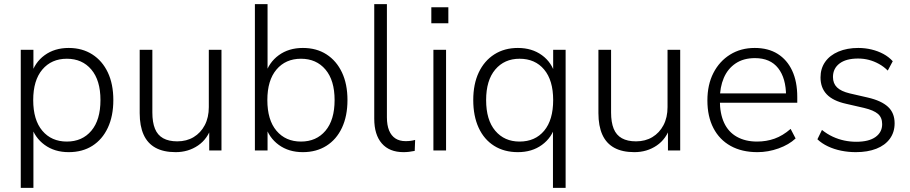

<svg xmlns="http://www.w3.org/2000/svg" viewBox="-20 -725 4383 925"><path d="M80 180V-485H141V-364H130Q147 -424 195 -459Q243 -494 311 -494Q376 -494 424.5 -463Q473 -432 499.5 -376Q526 -320 526 -243Q526 -166 499.5 -109.5Q473 -53 425 -22.5Q377 8 311 8Q243 8 195 -27Q147 -62 130 -120H141V180ZM302 -43Q376 -43 420 -95Q464 -147 464 -243Q464 -338 420 -390Q376 -442 302 -442Q228 -442 184 -390Q140 -338 140 -243Q140 -147 184 -95Q228 -43 302 -43Z M826 8Q768 8 729.5 -13Q691 -34 672 -76Q653 -118 653 -180V-485H714V-183Q714 -136 726.5 -105Q739 -74 766 -59Q793 -44 834 -44Q879 -44 913 -64.5Q947 -85 966.5 -122Q986 -159 986 -209V-485H1047V0H988V-117H1000Q981 -56 934 -24Q887 8 826 8Z M1439 8Q1371 8 1323 -27Q1275 -62 1258 -121H1269V0H1208V-705H1269V-365H1258Q1275 -424 1323 -459Q1371 -494 1439 -494Q1505 -494 1553 -463Q1601 -432 1627.5 -376Q1654 -320 1654 -243Q1654 -166 1627.5 -109.5Q1601 -53 1552.5 -22.5Q1504 8 1439 8ZM1430 -43Q1504 -43 1548 -95Q1592 -147 1592 -243Q1592 -338 1548 -390Q1504 -442 1430 -442Q1356 -442 1312 -390Q1268 -338 1268 -243Q1268 -147 1312 -95Q1356 -43 1430 -43Z M1924 8Q1856 8 1819.5 -34Q1783 -76 1783 -153V-705H1844V-160Q1844 -122 1854.5 -96.5Q1865 -71 1885 -58Q1905 -45 1934 -45Q1947 -45 1958.5 -46.5Q1970 -48 1980 -51L1978 2Q1963 5 1950 6.5Q1937 8 1924 8Z M2058 -613V-690H2140V-613ZM2068 0V-485H2129V0Z M2644 180V-120H2655Q2639 -62 2591 -27Q2543 8 2475 8Q2409 8 2360.5 -22.5Q2312 -53 2286 -109.5Q2260 -166 2260 -243Q2260 -320 2286.5 -376Q2313 -432 2361.5 -463Q2410 -494 2475 -494Q2543 -494 2591 -459Q2639 -424 2655 -364H2645V-485H2705V180ZM2483 -43Q2558 -43 2601.5 -95Q2645 -147 2645 -243Q2645 -338 2601.5 -390Q2558 -442 2483 -442Q2410 -442 2366 -390Q2322 -338 2322 -243Q2322 -147 2366 -95Q2410 -43 2483 -43Z M3036 8Q2978 8 2939.5 -13Q2901 -34 2882 -76Q2863 -118 2863 -180V-485H2924V-183Q2924 -136 2936.5 -105Q2949 -74 2976 -59Q3003 -44 3044 -44Q3089 -44 3123 -64.5Q3157 -85 3176.5 -122Q3196 -159 3196 -209V-485H3257V0H3198V-117H3210Q3191 -56 3144 -24Q3097 8 3036 8Z M3629 8Q3554 8 3500 -22Q3446 -52 3417 -108Q3388 -164 3388 -241Q3388 -317 3417 -373.5Q3446 -430 3497.5 -462Q3549 -494 3616 -494Q3681 -494 3726.5 -465.5Q3772 -437 3796.5 -384.5Q3821 -332 3821 -258V-230H3432V-275H3783L3767 -262Q3767 -348 3729 -396.5Q3691 -445 3617 -445Q3562 -445 3524 -419.5Q3486 -394 3467 -349.5Q3448 -305 3448 -247V-242Q3448 -178 3468.5 -133.5Q3489 -89 3530 -66Q3571 -43 3627 -43Q3672 -43 3711.5 -57Q3751 -71 3789 -104L3813 -58Q3781 -28 3731 -10Q3681 8 3629 8Z M4103 8Q4067 8 4032.5 1Q3998 -6 3968.5 -20Q3939 -34 3918 -54L3940 -99Q3965 -79 3992 -66.5Q4019 -54 4047.5 -48Q4076 -42 4105 -42Q4166 -42 4198 -65Q4230 -88 4230 -127Q4230 -159 4209.5 -176.5Q4189 -194 4143 -205L4056 -225Q3993 -239 3963 -270.5Q3933 -302 3933 -352Q3933 -395 3955.5 -427Q3978 -459 4019.5 -476.5Q4061 -494 4115 -494Q4148 -494 4179 -486.5Q4210 -479 4236 -465Q4262 -451 4281 -430L4257 -385Q4238 -404 4214.5 -417Q4191 -430 4166 -436.5Q4141 -443 4114 -443Q4056 -443 4024.5 -419Q3993 -395 3993 -354Q3993 -323 4012.5 -304Q4032 -285 4074 -275L4161 -255Q4226 -240 4258 -210.5Q4290 -181 4290 -131Q4290 -88 4267 -56.5Q4244 -25 4202 -8.5Q4160 8 4103 8Z"/></svg>

Font: Nunito Sans 12pt ExtraLight 12pt Light
Style: Regular
Weight: 300
Version: Version 3.101;gftools[0.9.27]